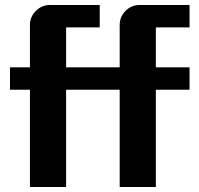

<svg xmlns="http://www.w3.org/2000/svg" viewBox="-20 -750 800 770"><path d="M740.2 -390.1H605V0H460V-390.1H245.1V0H100.1V-390.1H20V-480H100.1V-649.9Q100.1 -682.6 123.8 -706.3Q147.5 -730 180.2 -730H379.9V-640.1H245.1V-480H460V-649.9Q460 -682.6 483.4 -706.3Q506.8 -730 540 -730H740.2V-640.1H605V-480H740.2Z"/></svg>

Font: Laconic
Style: Bold
Weight: 700
Designer: Robby Woodard
Version: Version 1.000